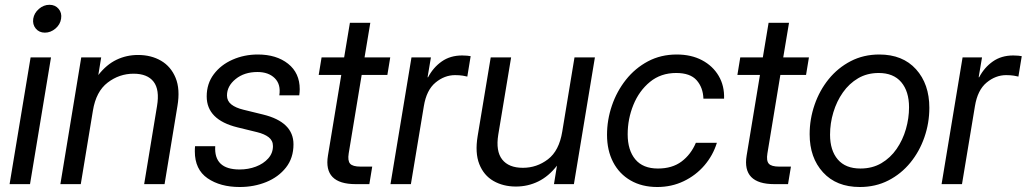

<svg xmlns="http://www.w3.org/2000/svg" viewBox="-20 -749 4176 781"><path d="M19 0 104.5 -515.6H187.5L102.1 0ZM162.6 -616.2Q139.2 -616.2 125.5 -632.8Q111.8 -649.4 115.2 -672.9Q119.1 -696.3 138.4 -712.9Q157.7 -729.5 181.2 -729.5Q204.6 -729.5 218.5 -712.9Q232.4 -696.3 228.5 -672.9Q225.1 -649.4 205.6 -632.8Q186 -616.2 162.6 -616.2Z M357.9 -298.8 308.6 0H225.6L310.5 -515.6H391.6L379.9 -443.8Q413.1 -486.3 453.9 -505.9Q494.6 -525.4 541.5 -525.4Q594.7 -525.4 635 -502Q675.3 -478.5 694.3 -432.4Q713.4 -386.2 701.7 -317.4L649.4 0H566.4L618.7 -317.4Q629.9 -384.3 604.7 -416.7Q579.6 -449.2 523.4 -449.2Q465.3 -449.2 418 -413.1Q370.6 -377 357.9 -298.8Z M955.1 11.7Q876 11.7 824.2 -23.9Q772.5 -59.6 772.5 -133.3Q772.5 -138.7 772.7 -143.8Q772.9 -148.9 773.4 -154.3H855.5Q849.6 -59.6 954.6 -59.6Q990.2 -59.6 1021 -71.3Q1051.8 -83 1071 -104.5Q1090.3 -126 1090.3 -154.8Q1090.3 -177.2 1073 -190.7Q1055.7 -204.1 1025.9 -211.4L945.8 -231Q820.8 -261.7 820.8 -356.9Q820.8 -408.7 849.6 -447Q878.4 -485.4 926 -506.3Q973.6 -527.3 1028.8 -527.3Q1104.5 -527.3 1151.9 -489.7Q1199.2 -452.1 1199.2 -386.2Q1199.2 -379.9 1198.7 -374Q1198.2 -368.2 1197.3 -361.3H1116.2Q1123 -405.8 1097.7 -430.9Q1072.3 -456.1 1027.3 -456.1Q973.6 -456.1 938.5 -427.5Q903.3 -398.9 903.3 -360.8Q903.3 -338.4 920.7 -324.5Q938 -310.5 970.2 -302.7L1049.8 -283.2Q1173.8 -252.9 1173.8 -162.1Q1173.8 -106.4 1143.3 -67.6Q1112.8 -28.8 1063 -8.5Q1013.2 11.7 955.1 11.7Z M1567.4 -515.6 1555.7 -444.3H1451.2L1398.4 -125Q1393.6 -95.2 1404.1 -83.3Q1414.6 -71.3 1446.3 -71.3H1494.1L1482.4 0H1426.8Q1294.9 0 1314 -116.2L1368.2 -444.3H1276.4L1288.1 -515.6H1379.9L1403.3 -656.2H1486.3L1462.9 -515.6Z M1568.4 0 1653.8 -515.6H1732.9L1719.2 -434.6H1721.2Q1742.2 -474.6 1776.9 -499Q1811.5 -523.4 1859.9 -523.4Q1871.1 -523.4 1880.4 -522.5Q1889.6 -521.5 1894.5 -520.5L1880.9 -437.5Q1876 -439 1862.5 -441.2Q1849.1 -443.4 1831.1 -443.4Q1788.1 -443.4 1751.5 -413.1Q1714.8 -382.8 1704.1 -317.4L1651.4 0Z M2078.6 9.8Q2026.9 9.8 1987.3 -12.9Q1947.8 -35.6 1929.7 -81.3Q1911.6 -127 1922.9 -195.3L1976.1 -515.6H2059.1L2006.8 -201.2Q1996.1 -134.3 2022.7 -100.3Q2049.3 -66.4 2106.9 -66.4Q2163.6 -66.4 2209 -101.1Q2254.4 -135.7 2267.1 -213.9L2316.9 -515.6H2399.9L2314.5 0H2233.4L2245.6 -75.2Q2211.9 -31.7 2169.7 -11Q2127.4 9.8 2078.6 9.8Z M2653.8 11.7Q2591.3 11.7 2545.2 -14.9Q2499 -41.5 2474.1 -89.4Q2449.2 -137.2 2449.2 -200.7Q2449.2 -261.2 2469 -319.3Q2488.8 -377.4 2526.1 -424.6Q2563.5 -471.7 2615.7 -499.5Q2668 -527.3 2732.9 -527.3Q2791.5 -527.3 2835.4 -504.2Q2879.4 -481 2903.3 -440.4Q2927.2 -399.9 2925.3 -347.7H2841.3Q2839.8 -393.1 2813.7 -422.6Q2787.6 -452.1 2730.5 -452.1Q2668 -452.1 2623.8 -415.8Q2579.6 -379.4 2556.4 -322.3Q2533.2 -265.1 2533.2 -202.6Q2533.2 -138.2 2564.2 -100.8Q2595.2 -63.5 2656.2 -63.5Q2714.4 -63.5 2752.4 -92Q2790.5 -120.6 2810.5 -168H2896Q2880.4 -117.2 2845.5 -76.4Q2810.5 -35.6 2761.2 -12Q2711.9 11.7 2653.8 11.7Z M3270.5 -515.6 3258.8 -444.3H3154.3L3101.6 -125Q3096.7 -95.2 3107.2 -83.3Q3117.7 -71.3 3149.4 -71.3H3197.3L3185.5 0H3129.9Q2998 0 3017.1 -116.2L3071.3 -444.3H2979.5L2991.2 -515.6H3083L3106.4 -656.2H3189.5L3166 -515.6Z M3477.5 11.7Q3382.3 11.7 3327.9 -47.9Q3273.4 -107.4 3273.4 -203.1Q3273.4 -264.6 3293.5 -322.8Q3313.5 -380.9 3350.8 -427Q3388.2 -473.1 3440.4 -500.2Q3492.7 -527.3 3556.6 -527.3Q3651.9 -527.3 3706.1 -467.3Q3760.3 -407.2 3760.3 -310.5Q3760.3 -248.5 3740.2 -190.7Q3720.2 -132.8 3682.9 -87.2Q3645.5 -41.5 3593.5 -14.9Q3541.5 11.7 3477.5 11.7ZM3480 -63.5Q3528.3 -63.5 3565.2 -85.2Q3602.1 -106.9 3627.2 -143.3Q3652.3 -179.7 3665 -223.9Q3677.7 -268.1 3677.7 -312.5Q3677.7 -377.4 3646 -414.8Q3614.3 -452.1 3554.2 -452.1Q3507.3 -452.1 3470.7 -430.7Q3434.1 -409.2 3408.7 -373Q3383.3 -336.9 3369.9 -292.2Q3356.4 -247.6 3356.4 -201.2Q3356.4 -137.2 3387.9 -100.3Q3419.4 -63.5 3480 -63.5Z M3810.1 0 3895.5 -515.6H3974.6L3960.9 -434.6H3962.9Q3983.9 -474.6 4018.6 -499Q4053.2 -523.4 4101.6 -523.4Q4112.8 -523.4 4122.1 -522.5Q4131.3 -521.5 4136.2 -520.5L4122.6 -437.5Q4117.7 -439 4104.2 -441.2Q4090.8 -443.4 4072.8 -443.4Q4029.8 -443.4 3993.2 -413.1Q3956.5 -382.8 3945.8 -317.4L3893.1 0Z"/></svg>

Font: Inter Display
Style: Italic
Weight: 400
Italic angle: -9.39999°
Designer: Rasmus Andersson
Foundry: rsms
Version: Version 4.000;git-a52131595